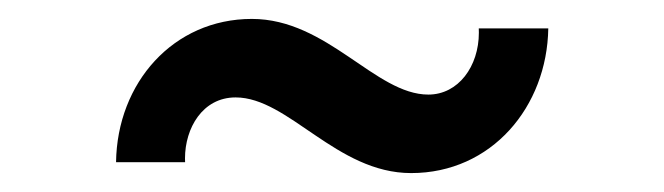

<svg xmlns="http://www.w3.org/2000/svg" viewBox="-20 -416 702 203"><path d="M414.7 -233C499.7 -233 558.4 -303 559.7 -386H486.2C486.2 -384.5 486.3 -382.9 486.3 -381.4C486.3 -345.9 464.6 -316 432.9 -316C376.9 -316 326.3 -396 246.3 -396C163.3 -396 103.8 -328.5 102.7 -244.5H175.7C175.7 -245.9 175.6 -247.2 175.6 -248.6C175.6 -280.4 194.1 -313 229.1 -313C285.1 -313 335.7 -233 414.7 -233Z"/></svg>

Font: Manrope
Style: RegularItalic
Weight: 400
Italic angle: -15°
Designer: Mikhail Sharanda
Foundry: Mikhail Sharanda
Version: Version 4.502;hotconv 1.0.109;makeotfexe 2.5.65596